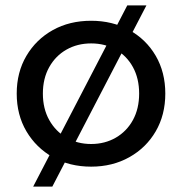

<svg xmlns="http://www.w3.org/2000/svg" viewBox="-20 -612 675 712"><path d="M318 6Q238 6 176 -29Q114 -64 78 -125Q42 -186 42 -265Q42 -344 78 -405Q114 -466 176 -500.5Q238 -535 318 -535Q397 -535 459.5 -500.5Q522 -466 557.5 -405Q593 -344 593 -265Q593 -186 557.5 -125Q522 -64 459.5 -29Q397 6 318 6ZM318 -78Q369 -78 409.5 -101.5Q450 -125 473 -167Q496 -209 496 -265Q496 -321 473 -363Q450 -405 409.5 -428Q369 -451 318 -451Q267 -451 226.5 -428Q186 -405 162.5 -363Q139 -321 139 -265Q139 -209 162.5 -167Q186 -125 226.5 -101.5Q267 -78 318 -78ZM103 80 452 -592H523L174 80Z"/></svg>

Font: Montserrat Medium
Style: Regular
Weight: 500
Designer: Julieta Ulanovsky
Foundry: Julieta Ulanovsky
Version: Version 9.000; ttfautohint (v1.8.4.7-5d5b)